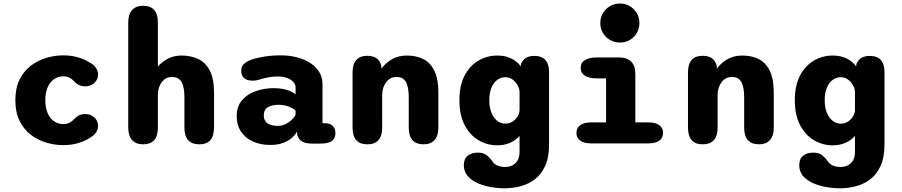

<svg xmlns="http://www.w3.org/2000/svg" viewBox="-20 -794 4992 1063"><path d="M331 9.5Q284 9.5 237 -4.2Q190 -18 151 -47.5Q112 -77 88.5 -124.5Q65 -172 65 -239Q65 -306 88.5 -353.5Q112 -401 151 -430.5Q190 -460 237 -473.8Q284 -487.5 331 -487.5Q374.5 -487.5 412.2 -476.5Q450 -465.5 478.5 -447Q501.5 -434.5 512.2 -416.8Q523 -399 523 -382Q523 -353 502 -334.5Q481 -316 453 -316Q432 -316 417.8 -322.8Q403.5 -329.5 393 -341Q382 -354 366.8 -362.8Q351.5 -371.5 330.5 -371.5Q311 -371.5 293 -363.5Q275 -355.5 261.2 -339.2Q247.5 -323 239.2 -298Q231 -273 231 -239Q231 -205 239.2 -180Q247.5 -155 261.2 -139Q275 -123 293 -115Q311 -107 330.5 -107Q351.5 -107 366.8 -115.8Q382 -124.5 393 -137Q404 -148.5 418 -155.5Q432 -162.5 453 -162.5Q481 -162.5 502 -144Q523 -125.5 523 -96Q523 -79 512.2 -61.8Q501.5 -44.5 478.5 -31.5Q450 -12.5 412.2 -1.5Q374.5 9.5 331 9.5Z M1083.5 5Q1001 5 1001 -87.5V-256Q1001 -312.5 984.8 -340.2Q968.5 -368 931.5 -368Q914.5 -368 900.2 -360.5Q886 -353 875.8 -339.5Q865.5 -326 859.8 -308.2Q854 -290.5 854 -269.5V-87.5Q854 5 772 5Q732.5 5 711.2 -18.8Q690 -42.5 690 -87.5V-670Q690 -714.5 711.2 -738.2Q732.5 -762 772 -762Q854 -762 854 -670V-425.5Q877 -452.5 910.5 -469.5Q944 -486.5 985.5 -486.5Q1037 -486.5 1077.8 -467.2Q1118.5 -448 1141.8 -402.8Q1165 -357.5 1165 -280V-87.5Q1165 5 1083.5 5Z M1706 1Q1666 1 1646 -15.2Q1626 -31.5 1624.5 -59L1624 -66Q1617 -50 1598.2 -32.8Q1579.5 -15.5 1549.2 -3.5Q1519 8.5 1476 8.5Q1423 8.5 1381 -10.2Q1339 -29 1314.8 -64.8Q1290.5 -100.5 1290.5 -151.5Q1290.5 -205 1319.8 -239Q1349 -273 1396 -289.5Q1443 -306 1496.5 -306Q1528.5 -306 1553.5 -300Q1578.5 -294 1594.8 -285.8Q1611 -277.5 1616.5 -272V-310Q1616.5 -323 1609 -334Q1601.5 -345 1588.2 -353.2Q1575 -361.5 1557.5 -366Q1540 -370.5 1520 -370.5Q1491 -370.5 1465.8 -365.8Q1440.5 -361 1420.5 -354.5Q1409.5 -351 1399.2 -349.2Q1389 -347.5 1377 -347.5Q1349 -347.5 1332.2 -360.8Q1315.5 -374 1315.5 -402.5Q1315.5 -428.5 1332.8 -442.2Q1350 -456 1373 -464Q1398.5 -473.5 1441.8 -480.5Q1485 -487.5 1536 -487.5Q1581.5 -487.5 1623 -477Q1664.5 -466.5 1696.5 -446.2Q1728.5 -426 1747 -396.2Q1765.5 -366.5 1765.5 -328V-112H1778Q1807 -112 1822 -97.2Q1837 -82.5 1837 -56.5Q1837 -30 1818.5 -14.5Q1800 1 1755.5 1ZM1616.5 -180Q1611.5 -187.5 1597 -195.5Q1582.5 -203.5 1563.2 -208.8Q1544 -214 1523.5 -214Q1488 -214 1464.2 -201Q1440.5 -188 1440.5 -156Q1440.5 -134.5 1450.5 -121.5Q1460.5 -108.5 1477.8 -102.8Q1495 -97 1516.5 -97Q1542 -97 1562.8 -107.8Q1583.5 -118.5 1597.5 -132.8Q1611.5 -147 1616.5 -158Z M2325.5 5Q2243 5 2243 -87.5V-256Q2243 -311.5 2227.5 -339.8Q2212 -368 2175 -368Q2157.5 -368 2143 -360.5Q2128.5 -353 2118 -339.2Q2107.5 -325.5 2101.8 -307.5Q2096 -289.5 2096 -269V-87.5Q2096 5 2013.5 5Q1932 5 1932 -87.5V-393Q1932 -485 2013.5 -485Q2079 -485 2091.5 -427.5L2092 -414Q2114.5 -445.5 2150 -466Q2185.5 -486.5 2233 -486.5Q2284.5 -486.5 2323.8 -466.8Q2363 -447 2385 -401.8Q2407 -356.5 2407 -280V-87.5Q2407 -42.5 2386 -18.8Q2365 5 2325.5 5Z M2773.5 248.5Q2732.5 248.5 2692.5 240.8Q2652.5 233 2619.8 217.8Q2587 202.5 2567.5 178.5Q2548 154.5 2548 121Q2548 85 2569.5 68Q2591 51 2625 51Q2657 51 2674.2 65Q2691.5 79 2702.5 93.5Q2712 112 2731 121.2Q2750 130.5 2777.5 130.5Q2797.5 130.5 2815.5 122.2Q2833.5 114 2845 95.5Q2856.5 77 2856.5 46.5V-41.5Q2835 -17 2803.8 -3.2Q2772.5 10.5 2733.5 10.5Q2676.5 10.5 2628.5 -18.2Q2580.5 -47 2552 -102.5Q2523.5 -158 2523.5 -239Q2523.5 -320 2552 -375Q2580.5 -430 2628.5 -458.2Q2676.5 -486.5 2733.5 -486.5Q2776.5 -486.5 2809.2 -470.8Q2842 -455 2863.5 -426.5L2864 -438.5Q2882 -484.5 2938 -484.5Q3020 -484.5 3020 -393.5V4Q3020 76.5 2998.5 124Q2977 171.5 2941 198.8Q2905 226 2861.2 237.2Q2817.5 248.5 2773.5 248.5ZM2778.5 -109.5Q2798.5 -109.5 2815.2 -119.2Q2832 -129 2843 -145.5Q2854 -162 2856.5 -181V-286Q2855 -306.5 2844.2 -324.5Q2833.5 -342.5 2816.5 -354.5Q2799.5 -366.5 2778.5 -366.5Q2753.5 -366.5 2733.2 -351.8Q2713 -337 2701 -308.5Q2689 -280 2689 -239Q2689 -198.5 2701 -169.5Q2713 -140.5 2733.2 -125Q2753.5 -109.5 2778.5 -109.5Z M3255 -116.5H3335.5V-360H3286.5Q3241.5 -360 3218.2 -375Q3195 -390 3195 -418Q3195 -446.5 3218.2 -461.2Q3241.5 -476 3286.5 -476H3405.5Q3497.5 -476 3497.5 -384V-116.5H3567Q3609 -116.5 3630 -101.2Q3651 -86 3651 -58Q3651 -30 3630 -15Q3609 0 3567 0H3255Q3214 0 3192.8 -15Q3171.5 -30 3171.5 -58Q3171.5 -86 3192.8 -101.2Q3214 -116.5 3255 -116.5ZM3303.5 -666.5Q3303.5 -696.5 3318 -721Q3332.5 -745.5 3357.2 -760Q3382 -774.5 3412 -774.5Q3442.5 -774.5 3467 -760Q3491.5 -745.5 3505.8 -721Q3520 -696.5 3520 -666.5Q3520 -636.5 3505.8 -611.8Q3491.5 -587 3467 -572.8Q3442.5 -558.5 3412 -558.5Q3382 -558.5 3357.2 -572.8Q3332.5 -587 3318 -611.8Q3303.5 -636.5 3303.5 -666.5Z M4182.5 5Q4100 5 4100 -87.5V-256Q4100 -311.5 4084.5 -339.8Q4069 -368 4032 -368Q4014.5 -368 4000 -360.5Q3985.5 -353 3975 -339.2Q3964.5 -325.5 3958.8 -307.5Q3953 -289.5 3953 -269V-87.5Q3953 5 3870.5 5Q3789 5 3789 -87.5V-393Q3789 -485 3870.5 -485Q3936 -485 3948.5 -427.5L3949 -414Q3971.5 -445.5 4007 -466Q4042.5 -486.5 4090 -486.5Q4141.5 -486.5 4180.8 -466.8Q4220 -447 4242 -401.8Q4264 -356.5 4264 -280V-87.5Q4264 -42.5 4243 -18.8Q4222 5 4182.5 5Z M4630.5 248.5Q4589.5 248.5 4549.5 240.8Q4509.5 233 4476.8 217.8Q4444 202.5 4424.5 178.5Q4405 154.5 4405 121Q4405 85 4426.5 68Q4448 51 4482 51Q4514 51 4531.2 65Q4548.5 79 4559.5 93.5Q4569 112 4588 121.2Q4607 130.5 4634.5 130.5Q4654.5 130.5 4672.5 122.2Q4690.5 114 4702 95.5Q4713.5 77 4713.5 46.5V-41.5Q4692 -17 4660.8 -3.2Q4629.5 10.5 4590.5 10.5Q4533.5 10.5 4485.5 -18.2Q4437.5 -47 4409 -102.5Q4380.5 -158 4380.5 -239Q4380.5 -320 4409 -375Q4437.5 -430 4485.5 -458.2Q4533.5 -486.5 4590.5 -486.5Q4633.5 -486.5 4666.2 -470.8Q4699 -455 4720.5 -426.5L4721 -438.5Q4739 -484.5 4795 -484.5Q4877 -484.5 4877 -393.5V4Q4877 76.5 4855.5 124Q4834 171.5 4798 198.8Q4762 226 4718.2 237.2Q4674.5 248.5 4630.5 248.5ZM4635.5 -109.5Q4655.5 -109.5 4672.2 -119.2Q4689 -129 4700 -145.5Q4711 -162 4713.5 -181V-286Q4712 -306.5 4701.2 -324.5Q4690.5 -342.5 4673.5 -354.5Q4656.5 -366.5 4635.5 -366.5Q4610.5 -366.5 4590.2 -351.8Q4570 -337 4558 -308.5Q4546 -280 4546 -239Q4546 -198.5 4558 -169.5Q4570 -140.5 4590.2 -125Q4610.5 -109.5 4635.5 -109.5Z"/></svg>

Font: Sono Monospace
Style: Bold
Weight: 700
Designer: Tyler Finck
Foundry: Tyler Finck
Version: Version 2.112